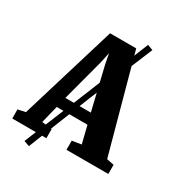

<svg xmlns="http://www.w3.org/2000/svg" viewBox="-226 -937 1087 1168"><g transform="rotate(30 317.5 -353.0)"><path d="M112.5 81 295.5 -365 471.5 -801 510 -786.5 328 -348.5 151.5 95ZM32.5 -75 236 -746.5H419.5L603.5 -74.5L654.5 -64V0H360.5V-64L425 -74.5L395 -196H179L148.5 -73L219.5 -64V0H-20L-20.5 -64ZM376 -270 304.5 -568.5 291 -638.5 276 -568 197 -270Z"/></g></svg>

Font: Merriweather 24pt SemiCondensed Black
Style: Regular
Weight: 900
Width: 4
Designer: Eben Sorkin
Foundry: Eben Sorkin
Version: Version 2.100